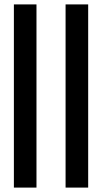

<svg xmlns="http://www.w3.org/2000/svg" viewBox="-20 -851 464 871"><path d="M43 0V-831H145.5V0ZM277.5 0V-831H380V0Z"/></svg>

Font: Merriweather 144pt Medium
Style: Regular
Weight: 500
Version: Version 2.100